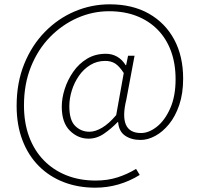

<svg xmlns="http://www.w3.org/2000/svg" viewBox="-20 -712 925 889"><path d="M421 157Q342 157 275.5 131.5Q209 106 160 57Q111 8 84 -62.5Q57 -133 57 -222Q57 -329 92 -415.5Q127 -502 187.5 -564Q248 -626 325.5 -659Q403 -692 488 -692Q593 -692 669 -649Q745 -606 786.5 -529Q828 -452 828 -348Q828 -279 810 -226Q792 -173 762.5 -137Q733 -101 698.5 -82.5Q664 -64 631 -64Q588 -64 559 -84Q530 -104 527 -147H525Q495 -116 461.5 -93Q428 -70 390 -70Q341 -70 303.5 -107Q266 -144 266 -218Q266 -257 279.5 -299.5Q293 -342 319 -379.5Q345 -417 383 -440Q421 -463 470 -463Q499 -463 522.5 -449.5Q546 -436 562 -410H564L573 -454H603L565 -251Q527 -96 633 -96Q669 -96 706 -125Q743 -154 768 -210Q793 -266 793 -345Q793 -418 771.5 -476Q750 -534 709.5 -575Q669 -616 612.5 -638Q556 -660 485 -660Q409 -660 338.5 -629Q268 -598 212 -541Q156 -484 123.5 -403.5Q91 -323 91 -224Q91 -144 114.5 -80Q138 -16 182 29.5Q226 75 287 99.5Q348 124 423 124Q479 124 525 109Q571 94 610 70L627 98Q580 127 528.5 142Q477 157 421 157ZM394 -102Q421 -102 452.5 -120.5Q484 -139 518 -179L553 -374Q532 -406 513 -418Q494 -430 467 -430Q429 -430 398 -411Q367 -392 345.5 -361Q324 -330 312.5 -293Q301 -256 301 -220Q301 -155 328.5 -128.5Q356 -102 394 -102Z"/></svg>

Font: Noto Sans JP
Style: Regular
Weight: 100
Designer: Ryoko NISHIZUKA 西塚涼子 (kana, bopomofo & ideographs); Paul D. Hunt (Latin, Greek & Cyrillic); Sandoll Communications 산돌커뮤니
Foundry: Adobe
Version: Version 2.004;hotconv 1.0.118;makeotfexe 2.5.65603